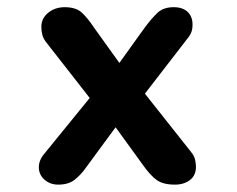

<svg xmlns="http://www.w3.org/2000/svg" viewBox="-20 -504 659 534"><path d="M463 -484Q488 -484 501.8 -471Q515.5 -458 515.5 -435.5Q515.5 -421 510.8 -411.2Q506 -401.5 496.5 -390.5L383 -243.5L510.5 -82.5Q520 -71 522.5 -60.2Q525 -49.5 525 -40Q525 -16 508.2 -3.2Q491.5 9.5 466.5 9.5Q433 9.5 415.2 -3.8Q397.5 -17 378 -44.5L301.5 -150L217 -35Q204.5 -17.5 187.5 -4Q170.5 9.5 142 9.5Q119 9.5 103.5 -4.5Q88 -18.5 88 -39Q88 -48.5 91.8 -58Q95.5 -67.5 104.5 -78L229.5 -231.5L110 -384.5Q101 -395.5 98 -406.2Q95 -417 95 -429.5Q95 -453 114 -468.5Q133 -484 160 -484Q191 -484 207.2 -469.2Q223.5 -454.5 242 -426.5L312 -329L382 -426.5Q402 -453.5 418.5 -468.8Q435 -484 463 -484Z"/></svg>

Font: Sono ExtraLight Monospace SemiBold
Style: Regular
Weight: 600
Version: Version 2.112